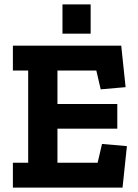

<svg xmlns="http://www.w3.org/2000/svg" viewBox="-20 -859 632 879"><path d="M266 -705V-839H395V-705ZM541 0H39V-114H109V-536H39V-650H535L555 -460L441 -450L421 -536H243V-383H517V-270H243V-114H427L447 -200L561 -190Z"/></svg>

Font: Zilla Slab Bold
Style: Bold
Weight: 700
Designer: Typotheque.com
Foundry: Typotheque type foundry
Version: Version 1.1; 2017; ttfautohint (v1.6)